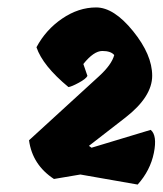

<svg xmlns="http://www.w3.org/2000/svg" viewBox="-20 -797 437 516"><path d="M287 -649Q278 -660 255 -660Q232 -660 204 -625L215 -593Q211 -585 191.5 -574.5Q172 -564 164 -563Q95 -620 78 -670Q103 -717 147 -747Q191 -777 238.5 -777Q286 -777 337.5 -713.5Q389 -650 389 -593.5Q389 -537 317 -481L219 -405L226 -400L385 -448Q403 -433 393.5 -386Q384 -339 350 -301L196 -328L125 -316Q67 -354 58 -420L246 -592Q280 -623 287 -649Z"/></svg>

Font: Tillana ExtraBold
Style: Regular
Weight: 800
Designer: Lipi Raval (Devanagari, Latin), Jonny Pinhorn (Latin)
Foundry: Indian Type Foundry
Version: Version 2.003;PS 1.0;hotconv 1.0.79;makeotf.lib2.5.61930; tt